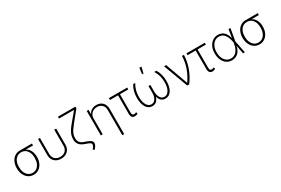

<svg xmlns="http://www.w3.org/2000/svg" viewBox="110 -2134 5425 3712"><g transform="rotate(-30 2822.5 -278.0)"><path d="M55.2 -258.3V-262.2Q55.7 -338.9 83 -399.4Q110.4 -460 160.6 -494.9Q210.9 -529.8 279.8 -529.8H548.8V-487.8H384.8Q443.8 -459.5 474.1 -399.9Q504.4 -340.3 504.4 -261.2V-256.3Q504.9 -180.7 477.1 -120.1Q449.2 -59.6 398.7 -24.2Q348.1 11.2 280.3 11.2Q212.9 11.2 162.4 -23.9Q111.8 -59.1 83.7 -119.9Q55.7 -180.7 55.2 -258.3ZM103.5 -262.2V-258.3Q103.5 -192.9 124.8 -141.6Q146 -90.3 185.8 -60.5Q225.6 -30.8 280.3 -30.8Q335 -30.8 374.5 -60.8Q414.1 -90.8 435.5 -142.8Q457 -194.8 457 -261.2V-266.1Q457 -329.1 436.5 -379.2Q416 -429.2 377 -458.5Q337.9 -487.8 281.7 -487.8Q224.6 -487.8 184.8 -458.3Q145 -428.7 124.3 -377.7Q103.5 -326.7 103.5 -262.2Z M896.5 8.3Q805.7 8.3 750 -44.7Q694.3 -97.7 694.3 -187.5V-545.9H736.8V-189Q736.8 -115.7 780.8 -73.7Q824.7 -31.7 896.5 -31.7Q968.3 -31.7 1012 -73.7Q1055.7 -115.7 1055.7 -189V-545.9H1098.6V-187.5Q1098.6 -97.7 1042.7 -44.7Q986.8 8.3 896.5 8.3Z M1243.7 -727.5H1632.8V-688.5L1453.1 -467.3Q1407.7 -411.6 1378.9 -368.7Q1350.1 -325.7 1336.4 -286.1Q1322.8 -246.6 1322.8 -200.7Q1322.3 -145.5 1348.6 -110.1Q1375 -74.7 1428.7 -55.2L1481 -37.6Q1541 -16.1 1571.3 7.3Q1601.6 30.8 1601.6 64Q1601.6 118.7 1535.2 183.6L1507.3 158.7Q1531.2 132.8 1543.2 109.1Q1555.2 85.4 1555.2 68.4Q1555.2 47.9 1532 32.5Q1508.8 17.1 1462.4 1.5L1421.4 -13.2Q1276.9 -63 1278.3 -200.7Q1278.3 -250.5 1293 -295.4Q1307.6 -340.3 1338.6 -387.9Q1369.6 -435.5 1418.5 -493.2L1578.6 -686H1243.7Z M1823.2 -353.5V0H1780.8V-545.9H1822.3V-445.8Q1845.7 -501.5 1892.6 -527.3Q1939.5 -553.2 1996.6 -553.2Q2079.6 -553.2 2132.3 -501.7Q2185.1 -450.2 2185.1 -359.9V204.1H2142.1V-357.9Q2142.1 -428.7 2099.9 -470.9Q2057.6 -513.2 1988.3 -513.2Q1941.4 -513.2 1904.1 -493.2Q1866.7 -473.1 1845 -437.3Q1823.2 -401.4 1823.2 -353.5Z M2685.1 -545.9V-504.4H2499V-98.6Q2499.5 -57.1 2512.5 -44.9Q2525.4 -32.7 2545.9 -32.7Q2559.1 -32.7 2572 -36.9Q2585 -41 2595.2 -47.4L2606.4 -12.2Q2588.4 0.5 2570.8 4.9Q2553.2 9.3 2536.6 9.3Q2497.6 9.3 2476.8 -15.6Q2456.1 -40.5 2456.1 -93.8V-504.4H2275.9V-545.9Z M2817.9 -545.9H2863.8Q2824.7 -481 2807.1 -415.8Q2789.6 -350.6 2789.6 -278.8Q2789.6 -163.1 2828.4 -96.7Q2867.2 -30.3 2931.2 -30.3Q2987.8 -30.3 3021.5 -82.8Q3055.2 -135.3 3055.2 -222.7V-366.2H3097.7V-222.7Q3097.7 -134.3 3131.1 -82.3Q3164.6 -30.3 3221.7 -30.3Q3285.6 -30.3 3324.7 -96.9Q3363.8 -163.6 3363.8 -278.8Q3363.8 -350.6 3345.9 -416Q3328.1 -481.4 3288.6 -545.9H3335.4Q3406.2 -433.1 3406.2 -277.3Q3406.2 -145 3357.4 -67.6Q3308.6 9.8 3223.1 9.8Q3113.3 9.8 3076.2 -115.2Q3039.1 9.8 2929.2 9.8Q2843.8 9.8 2795.2 -67.4Q2746.6 -144.5 2746.6 -277.3Q2746.6 -433.6 2817.9 -545.9ZM3062 -623.5 3080.1 -760.3H3126L3093.3 -623.5Z M3709 0 3507.3 -545.9H3553.7L3733.9 -48.8H3737.8Q3823.2 -174.8 3863.3 -296.4Q3903.3 -418 3907.7 -545.9H3950.7Q3946.3 -402.8 3897.2 -265.4Q3848.1 -127.9 3753.9 0Z M4417.5 -545.9V-504.4H4231.4V-98.6Q4231.9 -57.1 4244.9 -44.9Q4257.8 -32.7 4278.3 -32.7Q4291.5 -32.7 4304.4 -36.9Q4317.4 -41 4327.6 -47.4L4338.9 -12.2Q4320.8 0.5 4303.2 4.9Q4285.6 9.3 4269 9.3Q4230 9.3 4209.2 -15.6Q4188.5 -40.5 4188.5 -93.8V-504.4H4008.3V-545.9Z M4707 11.7Q4637.2 11.7 4586.2 -24.4Q4535.2 -60.5 4507.1 -124.3Q4479 -188 4479 -272Q4479 -354 4508.5 -417.2Q4538.1 -480.5 4589.8 -516.6Q4641.6 -552.7 4708.5 -552.7Q4792.5 -552.7 4844.7 -500.7Q4897 -448.7 4915.5 -356.9L4947.3 -545.9H4988.8L4941.4 -272.9L4996.1 0H4955.1L4918.9 -187H4917.5Q4896 -79.6 4838.1 -33.9Q4780.3 11.7 4707 11.7ZM4901.9 -274.9 4897.9 -293.5Q4886.7 -356 4863.3 -405.5Q4839.8 -455.1 4802 -483.9Q4764.2 -512.7 4708.5 -512.7Q4653.8 -512.7 4611.8 -481.7Q4569.8 -450.7 4545.9 -396.5Q4522 -342.3 4522 -271.5Q4522 -200.2 4544.9 -145.5Q4567.9 -90.8 4609.6 -59.8Q4651.4 -28.8 4707 -28.8Q4780.8 -28.8 4830.8 -85.7Q4880.9 -142.6 4897.5 -249.5Z M5096.2 -258.3V-262.2Q5096.7 -338.9 5124 -399.4Q5151.4 -460 5201.7 -494.9Q5252 -529.8 5320.8 -529.8H5589.8V-487.8H5425.8Q5484.9 -459.5 5515.1 -399.9Q5545.4 -340.3 5545.4 -261.2V-256.3Q5545.9 -180.7 5518.1 -120.1Q5490.2 -59.6 5439.7 -24.2Q5389.2 11.2 5321.3 11.2Q5253.9 11.2 5203.4 -23.9Q5152.8 -59.1 5124.8 -119.9Q5096.7 -180.7 5096.2 -258.3ZM5144.5 -262.2V-258.3Q5144.5 -192.9 5165.8 -141.6Q5187 -90.3 5226.8 -60.5Q5266.6 -30.8 5321.3 -30.8Q5376 -30.8 5415.5 -60.8Q5455.1 -90.8 5476.6 -142.8Q5498 -194.8 5498 -261.2V-266.1Q5498 -329.1 5477.5 -379.2Q5457 -429.2 5418 -458.5Q5378.9 -487.8 5322.8 -487.8Q5265.6 -487.8 5225.8 -458.3Q5186 -428.7 5165.3 -377.7Q5144.5 -326.7 5144.5 -262.2Z"/></g></svg>

Font: Inter Extra Light
Style: Regular
Weight: 200
Designer: Rasmus Andersson
Foundry: rsms
Version: Version 4.000;git-3c8e0fc